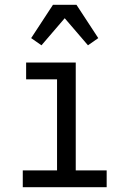

<svg xmlns="http://www.w3.org/2000/svg" viewBox="-20 -781 540 801"><path d="M75 0V-70H218V-450H89V-520H296V-70H425V0ZM153 -592 110 -622 201 -761H299L390 -622L347 -592L250 -705Z"/></svg>

Font: Iosevka Curly
Style: Regular
Weight: 400
Monospace: yes
Designer: Belleve Invis
Foundry: Belleve Invis
Version: Version 22.1.2; ttfautohint (v1.8.4)